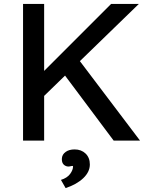

<svg xmlns="http://www.w3.org/2000/svg" viewBox="-20 -720 772 983"><path d="M98 0V-700H206V-357L549 -700H691L389 -407L697 0H562L313 -333L206 -229V0ZM292 201Q324 191 339 170.5Q354 150 354 132Q354 129 349 129.5Q344 130 336.5 132Q329 134 320 131Q294 122 297 89Q299 70 316.5 57.5Q334 45 362 45Q396 45 418 66Q440 87 440 122Q440 160 406.5 192Q373 224 316 243Z"/></svg>

Font: Easer Grotesk
Style: Regular
Weight: 400
Designer: Boardeaser, Bonnie Shaver-Troup, Thomas Jockin
Foundry: Lexend
Version: Version 1.008;Glyphs 3.1.2 (3151)